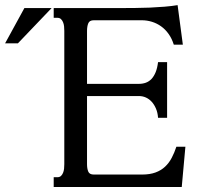

<svg xmlns="http://www.w3.org/2000/svg" viewBox="-101 -748 836 768"><path d="M455.1 -412.6Q469.7 -412.6 482.4 -417.2Q495.1 -421.9 504.9 -432.1Q514.6 -442.4 521.5 -459Q528.3 -475.6 531.2 -499.5H567.4V-276.9H531.2Q529.8 -297.4 522.9 -313.5Q516.1 -329.6 505.9 -340.8Q495.6 -352.1 482.7 -357.9Q469.7 -363.8 455.1 -363.8H247.1V-91.3Q247.1 -73.7 252 -61.8Q256.8 -49.8 274.4 -49.8H467.3Q498.5 -49.8 521 -58.1Q543.5 -66.4 559.3 -81.3Q575.2 -96.2 585.9 -116.7Q596.7 -137.2 604.5 -161.1H640.6L626 0H113.8V-39.1H128.4Q137.2 -39.1 142.6 -43.9Q147.9 -48.8 151.1 -56.4Q154.3 -64 155.3 -73.2Q156.2 -82.5 156.2 -91.3V-624.5Q156.2 -633.3 155.3 -642.6Q154.3 -651.9 151.1 -659.4Q147.9 -667 142.6 -671.9Q137.2 -676.8 128.4 -676.8H113.8V-715.8H391.6Q412.1 -715.8 439.9 -716.1Q467.8 -716.3 497.8 -717.5Q527.8 -718.8 557.1 -721.2Q586.4 -723.6 609.4 -727.5L630.4 -569.3H594.2Q586.4 -594.2 573.2 -612.5Q560.1 -630.9 543.2 -642.8Q526.4 -654.8 506.6 -660.9Q486.8 -667 465.8 -667H274.4Q256.8 -667 252 -654.5Q247.1 -642.1 247.1 -624.5V-412.6ZM-3.4 -715.8H105.5L-29.3 -574.7H-80.6Z"/></svg>

Font: Arian AMU Serif
Style: Regular
Weight: 400
Designer: Ruben Hakobyan (Tarumian)
Foundry: Ruben Hakobyan (Tarumian)
Version: Version 1.002